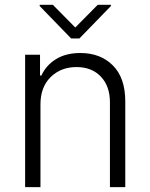

<svg xmlns="http://www.w3.org/2000/svg" viewBox="-20 -771 620 791"><path d="M146.7 -340.9V0H83.5V-545.5H144.9V-459.9H150.6Q169.7 -501.8 210.4 -527.2Q251.1 -552.6 311.1 -552.6Q393.8 -552.6 445 -501.4Q496.1 -450.3 496.1 -353.3V0H432.9V-349.4Q432.9 -416.2 395.4 -455.4Q358 -494.7 295.1 -494.7Q230.8 -494.7 188.7 -453.5Q146.7 -412.3 146.7 -340.9ZM197.8 -751.1 290.1 -657.7 382.5 -751.1H436.8V-746.1L307.2 -612.6H273.1L143.5 -746.1V-751.1Z"/></svg>

Font: Inter UI Light
Style: Regular
Weight: 300
Designer: Rasmus Andersson
Foundry: rsms
Version: 3.2;8d6f07862